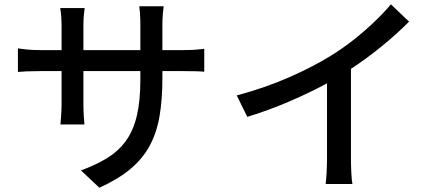

<svg xmlns="http://www.w3.org/2000/svg" viewBox="-20 -815 2040 889"><path d="M63 -590.8Q72.8 -588.9 102.5 -585.9Q132.3 -583 167 -583H265.1V-698.2Q265.1 -716.8 263.7 -737.5Q262.2 -758.3 258.8 -777.8H372.1Q370.6 -768.1 368.4 -746.8Q366.2 -725.6 366.2 -698.2V-583H629.9V-699.2Q629.9 -729 628.2 -752.2Q626.5 -775.4 625 -786.1H737.8Q736.3 -774.9 734.1 -752Q731.9 -729 731.9 -699.2V-583H826.2Q862.8 -583 887.2 -585Q911.6 -586.9 925.8 -588.9V-482.9Q901.9 -485.8 827.1 -485.8H731.9V-452.1Q731.9 -355.5 719 -278.8Q706.1 -202.1 673.8 -141.6Q641.6 -81.1 584.7 -33.2Q527.8 14.6 439.9 54.2L355 -25.9Q425.3 -51.8 477.1 -83.7Q528.8 -115.7 562.7 -162.4Q596.7 -209 613.3 -277.8Q629.9 -346.7 629.9 -445.8V-485.8H366.2V-335.9Q366.2 -305.2 367.9 -277.3Q369.6 -249.5 371.1 -238.8H259.8Q260.7 -249.5 262.9 -277.1Q265.1 -304.7 265.1 -335.9V-485.8H167Q131.8 -485.8 103.5 -484.6Q75.2 -483.4 63 -481.9Z M1076.2 -373Q1207 -408.2 1317.9 -456.8Q1428.7 -505.4 1512.2 -557.1Q1564 -588.9 1615 -628.9Q1666 -668.9 1710.9 -711.7Q1755.9 -754.4 1790 -794.9L1874 -714.8Q1816.9 -657.2 1748 -601.1Q1679.2 -544.9 1605 -496.1V-81.1Q1605 -50.3 1606.7 -14.9Q1608.4 20.5 1611.8 37.1H1487.8Q1490.2 20.5 1492.2 -14.9Q1494.1 -50.3 1494.1 -81.1V-429.2Q1415 -386.2 1319.6 -345.2Q1224.1 -304.2 1125 -273.9Z"/></svg>

Font: Source Han Sans CN Medium
Style: Regular
Weight: 500
Designer: Ryoko NISHIZUKA  (kana, bopomofo & ideographs); Paul D. Hunt (Latin, Greek & Cyrillic); Sandoll Communications , Soo-you
Foundry: Adobe
Version: Version 2.004;hotconv 1.0.118;makeotfexe 2.5.65603